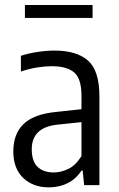

<svg xmlns="http://www.w3.org/2000/svg" viewBox="-20 -758 486 786"><path d="M180 9Q115.5 9 75 -29.5Q34.5 -68 34.5 -138Q34.5 -210.5 77.2 -251Q120 -291.5 212 -300L313.5 -311V-366Q313.5 -436.5 283.2 -461.8Q253 -487 192 -487Q165 -487 131.8 -481.8Q98.5 -476.5 65.5 -465V-529.5Q95 -539.5 132.8 -545.2Q170.5 -551 203 -551Q294 -551 340.5 -509.8Q387 -468.5 387 -363V0H324.5L318.5 -59.5H313.5Q290.5 -24.5 256.2 -7.8Q222 9 180 9ZM110 -147Q110 -98 133.8 -75Q157.5 -52 200.5 -52Q228.5 -52 259 -66.2Q289.5 -80.5 313.5 -119V-258L217.5 -248Q110 -237.5 110 -147ZM82 -684.5V-737.5H359V-684.5Z"/></svg>

Font: Encode Sans Condensed Condensed
Style: Regular
Weight: 400
Width: 3
Designer: Multiple Designers
Foundry: Impallari Type
Version: Version 3.000; ttfautohint (v1.8.3) -l 8 -r 50 -G 200 -x 14 